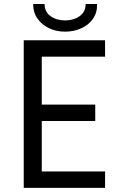

<svg xmlns="http://www.w3.org/2000/svg" viewBox="-20 -916 602 936"><path d="M95.7 0V-719.7H492.2V-639.6H183.6V-406.2H444.3V-326.2H183.6V-80.1H492.2V0ZM296.9 -761.7Q254.9 -761.7 219.5 -778.3Q184.1 -794.9 162.8 -825.2Q141.6 -855.5 141.6 -896.5H197.3Q197.3 -857.9 226.6 -837.2Q255.9 -816.4 296.9 -816.4Q338.9 -816.4 368.2 -837.2Q397.5 -857.9 397.5 -896.5H453.1Q454.6 -855.5 433.8 -825.2Q413.1 -794.9 377 -778.3Q340.8 -761.7 296.9 -761.7Z"/></svg>

Font: Reddit Mono
Style: Regular
Weight: 400
Monospace: yes
Designer: Stephen Hutchings
Foundry: Reddit
Version: Version 1.014; ttfautohint (v1.8.4.7-5d5b)